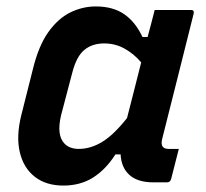

<svg xmlns="http://www.w3.org/2000/svg" viewBox="-20 -567 640 597"><path d="M278 -547Q331 -547 366 -523Q401 -499 423 -452H439Q444 -470 449 -489.5Q454 -509 461 -536H574Q585 -536 582 -524Q558 -427 532 -324.5Q506 -222 484 -134Q477 -104 504 -104H536Q530 -81 524 -57Q518 -33 512 -10Q509 0 499 0H457Q408 0 382.5 -23Q357 -46 355 -87H339Q309 -40 269.5 -15Q230 10 177 10Q123 10 88 -17.5Q53 -45 41.5 -94Q30 -143 46 -208L82 -351Q100 -425 130.5 -467.5Q161 -510 199 -528.5Q237 -547 278 -547ZM181 -120Q197 -104 225 -104Q262 -104 298 -126Q334 -148 375 -200Q386 -243 397 -286Q408 -329 419 -373Q396 -400 367 -416Q338 -432 304 -432Q267 -432 242.5 -412Q218 -392 205 -342L170 -209Q155 -146 181 -120Z"/></svg>

Font: Recursive Sn Lnr St SmB
Style: Italic
Weight: 600
Italic angle: -15°
Version: Version 1.079;hotconv 1.0.112;makeotfexe 2.5.65598; ttfautoh